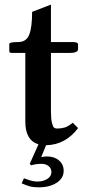

<svg xmlns="http://www.w3.org/2000/svg" viewBox="-20 -615 371 826"><path d="M159.2 89.8Q134.8 89.8 113.8 96.2L107.9 89.8L145.5 5.9Q88.9 -11.2 88.9 -91.8V-387.2H38.1Q26.4 -387.2 23.2 -388.7Q20 -390.1 20 -395V-425.8Q20 -434.1 58.1 -434.1Q93.3 -434.1 105.7 -465.8Q118.2 -497.6 118.2 -564L199.2 -595.2V-434.1H293.9Q315.9 -434.1 315.9 -423.8V-403.8Q315.9 -387.2 278.8 -387.2H199.2V-134.8Q199.2 -104 203.4 -86.9Q207.5 -69.8 212.4 -65.9Q217.3 -62 225.1 -62Q243.7 -62 258.3 -66.4Q272.9 -70.8 293 -86.9L315.9 -64Q261.7 8.3 178.2 9.8L157.2 61Q168.9 58.1 183.1 58.1Q213.9 58.1 233.9 75.2Q253.9 92.3 253.9 120.1Q253.9 151.9 223.6 171.4Q193.4 190.9 147 190.9Q124.5 190.9 109.4 187Q94.2 183.1 73.2 173.8L83 151.9Q100.1 158.2 106.4 160.2Q112.8 162.1 122.1 164.1Q131.3 166 141.1 166Q165 166 183.1 155Q201.2 144 201.2 125Q201.2 109.4 189 99.6Q176.8 89.8 159.2 89.8Z"/></svg>

Font: Linux Libertine G
Style: Semibold
Weight: 600
Designer: Philipp H. Poll
Foundry: Philipp H. Poll
Version: Version 5.1.1